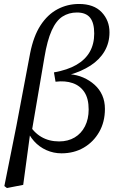

<svg xmlns="http://www.w3.org/2000/svg" viewBox="-20 -760 595 968"><path d="M15 188 2 178 63 -127 132 -492Q149 -578 184.5 -632.5Q220 -687 270 -713.5Q320 -740 378 -740Q453 -740 492.5 -698.5Q532 -657 532 -597Q532 -544 507 -501.5Q482 -459 436.5 -429.5Q391 -400 331 -383L330 -386Q368 -383 400 -369Q432 -355 457 -332.5Q482 -310 495.5 -279.5Q509 -249 509 -211Q509 -145 480 -94.5Q451 -44 402 -15.5Q353 13 290 13Q250 13 214 -3Q178 -19 151.5 -48.5Q125 -78 111 -118L125 -136Q149 -93 188 -70Q227 -47 278 -47Q323 -47 356.5 -67Q390 -87 408.5 -123.5Q427 -160 427 -208Q427 -263 405.5 -295.5Q384 -328 346.5 -341Q309 -354 260 -348L252 -395Q320 -407 365 -433Q410 -459 432.5 -498.5Q455 -538 455 -591Q455 -645 434 -671Q413 -697 368 -697Q327 -697 295 -676.5Q263 -656 240.5 -606Q218 -556 204 -471L140 -96L132 -87L97 172Z"/></svg>

Font: Source Serif 4 18pt
Style: Italic
Weight: 400
Italic angle: -12°
Designer: Frank Grießhammer
Foundry: Adobe Systems Incorporated
Version: Version 4.004;hotconv 1.0.116;makeotfexe 2.5.65601